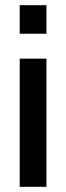

<svg xmlns="http://www.w3.org/2000/svg" viewBox="-20 -720 255 740"><path d="M56 0V-494H159V0ZM56 -590V-700H159V-590Z"/></svg>

Font: Cabin SemiCondensedMedium
Style: Regular
Weight: 500
Width: 4
Designer: Pablo Impallari
Foundry: Pablo Impallari. http://www.impallari.com Igino Marini. http://www.ikern.com
Version: Version 3.001